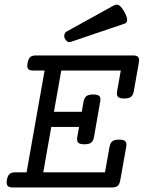

<svg xmlns="http://www.w3.org/2000/svg" viewBox="-20 -823 640 843"><path d="M175.8 -513.2H126Q109.4 -513.2 103.5 -520.5Q97.7 -527.8 101.1 -546.4Q104.5 -564.9 112.8 -572.3Q121.1 -579.6 137.7 -579.6H564.5Q581.1 -579.6 586.9 -572.3Q592.8 -564.9 589.4 -546.4L567.4 -422.4Q564.5 -405.3 555.2 -397.9Q545.9 -390.6 525.4 -390.6Q504.9 -390.6 498 -397.9Q491.2 -405.3 494.1 -422.4L510.3 -513.2H249L216.8 -332H338.9L346.7 -376.5Q350.1 -393.6 359.4 -400.9Q368.7 -408.2 389.2 -408.2Q409.7 -408.2 416.5 -400.9Q423.3 -393.6 419.9 -376.5L392.6 -221.2Q389.6 -204.1 380.4 -196.8Q371.1 -189.5 350.6 -189.5Q330.1 -189.5 323.2 -196.8Q316.4 -204.1 319.3 -221.2L327.1 -265.6H205.1L169.9 -66.4H440.9L460.9 -178.2Q463.9 -195.3 473.1 -202.6Q482.4 -210 502.9 -210Q523.4 -210 530.3 -202.6Q537.1 -195.3 534.2 -178.2L508.3 -33.2Q505.4 -14.6 497.1 -7.3Q488.8 0 472.2 0H35.6Q19 0 13.2 -7.3Q7.3 -14.6 10.3 -33.2Q13.7 -51.8 22 -59.1Q30.3 -66.4 46.9 -66.4H96.7ZM476.6 -797.4Q482.9 -800.8 488.5 -802.2Q494.1 -803.7 499.8 -801.3Q505.4 -798.8 511.7 -791.7Q518.1 -784.7 525.9 -771Q533.2 -757.8 535.9 -748.8Q538.6 -739.7 538.1 -733.6Q537.6 -727.5 534.2 -723.9Q530.8 -720.2 525.9 -718.8L291 -639.2Q281.7 -636.2 274.7 -641.4Q267.6 -646.5 264.2 -654.8Q260.7 -663.1 262.9 -671.6Q265.1 -680.2 273.4 -685.1Z"/></svg>

Font: Courier Prime
Style: Italic
Weight: 400
Monospace: yes
Designer: Alan Dague-Greene
Foundry: Quote-Unquote Apps
Version: Version 1.202